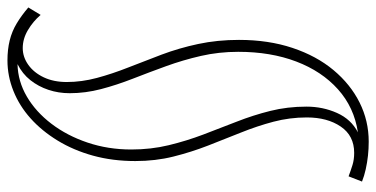

<svg xmlns="http://www.w3.org/2000/svg" viewBox="-283 -522 1009 515"><g transform="rotate(90 221.5 -264.5)"><path d="M4 131Q21 151 44.5 165Q68 179 93 179Q117 179 138 164Q159 149 171.5 122.5Q184 96 184 61Q184 21 173 -20Q162 -61 145 -104Q128 -147 110.5 -193.5Q93 -240 82 -291.5Q71 -343 71 -401Q71 -480 92.5 -544.5Q114 -609 152 -654.5Q190 -700 239 -724.5Q288 -749 344 -749Q363 -749 381.5 -747Q400 -745 418 -741Q436 -737 451 -731L437 -695Q421 -701 406.5 -705.5Q392 -710 374 -710Q328 -710 303.5 -674Q279 -638 279 -583Q279 -537 290.5 -493.5Q302 -450 319.5 -406.5Q337 -363 354.5 -318Q372 -273 384 -225Q396 -177 396 -123Q396 -62 381.5 -9.5Q367 43 341 85.5Q315 128 281.5 158Q248 188 208 204Q168 220 126 220Q97 220 72.5 214Q48 208 26.5 195Q5 182 -16 164ZM319 -720Q252 -710 203.5 -666.5Q155 -623 129 -554.5Q103 -486 103 -399Q103 -347 114 -299Q125 -251 141.5 -205.5Q158 -160 175 -116.5Q192 -73 203 -31Q214 11 214 53Q214 83 205 110Q196 137 179 158.5Q162 180 136 193Q182 192 223 168Q264 144 296 102Q328 60 346.5 5Q365 -50 365 -112Q365 -165 353.5 -212.5Q342 -260 325 -305Q308 -350 290.5 -394.5Q273 -439 261.5 -485Q250 -531 250 -582Q250 -626 267 -664Q284 -702 319 -720Z"/></g></svg>

Font: Georama ExtraCondensed Thin ExtraLight
Style: Italic
Weight: 250
Italic angle: -9°
Version: Version 1.001